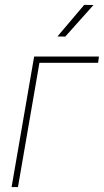

<svg xmlns="http://www.w3.org/2000/svg" viewBox="-20 -757 420 777"><path d="M380.4 -528.3 377 -502.9H139.6L52.7 0H26.9L118.2 -528.3ZM212.4 -609.4 320.8 -737.3 358.4 -736.8 244.1 -608.9Z"/></svg>

Font: Roboto Condensed Thin
Style: Italic
Weight: 250
Italic angle: -12°
Designer: Christian Robertson
Foundry: Google
Version: Version 3.008; 2023